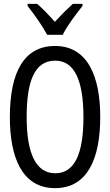

<svg xmlns="http://www.w3.org/2000/svg" viewBox="-20 -964 570 994"><path d="M224 -784H305C327 -830 375 -893 407 -933V-944H357C323 -913 299 -889 264 -851C234 -885 200 -921 172 -944H123V-933C158 -889 201 -828 224 -784ZM265 10C436 10 499 -148 499 -358C499 -568 434 -726 265 -726C105 -726 31 -591 31 -358C31 -151 93 10 265 10ZM266 -67C165 -67 118 -171 118 -358C118 -544 159 -650 266 -650C366 -650 412 -546 412 -358C412 -169 367 -67 266 -67Z"/></svg>

Font: Noto Sans Mono Condensed
Style: Regular
Weight: 400
Width: 3
Designer: Monotype Design Team
Foundry: Monotype Imaging Inc.
Version: Version 2.014